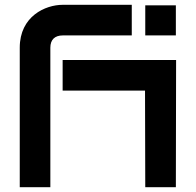

<svg xmlns="http://www.w3.org/2000/svg" viewBox="-20 -777 812 797"><path d="M527 -757H240C169 -757 62 -710 62 -579V0H189V-579C189 -612 207 -630 241 -630H527ZM711 -528H240V-401H582L583 0H710ZM710 -755H583V-630H710Z"/></svg>

Font: Audiowide
Style: Regular
Weight: 400
Designer: Astigmatic (AOETI)
Foundry: Astigmatic (AOETI)
Version: Version 1.002